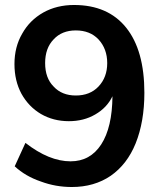

<svg xmlns="http://www.w3.org/2000/svg" viewBox="-20 -741 640 770"><path d="M277 -721Q413 -721 486 -630Q559 -539 559 -369Q559 -253 524 -166Q490 -82 424 -36Q358 9 268 9Q203 9 144 -13Q82 -34 39 -74L82 -168Q177 -94 263 -94Q342 -94 386 -162Q430 -230 431 -355Q409 -309 362 -282Q316 -255 256 -255Q194 -255 144 -284Q95 -313 66 -365Q38 -417 38 -484Q38 -553 69 -606Q99 -660 154 -691Q208 -721 277 -721ZM284 -358Q341 -358 375 -394Q410 -431 410 -488Q410 -545 375 -583Q341 -619 284 -619Q228 -619 195 -583Q161 -548 161 -488Q161 -428 195 -394Q228 -358 284 -358Z"/></svg>

Font: PRinguin Sans
Style: Bold
Weight: 700
Designer: Vernon Adams
Foundry: Vernon Adams
Version: ""